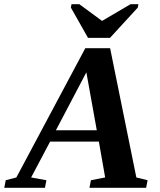

<svg xmlns="http://www.w3.org/2000/svg" viewBox="-72 -888 759 908"><path d="M147.5 -35.6 140.6 0H-51.8L-44.9 -35.6L5.4 -48.8L331.5 -660.2H448.7L572.8 -48.8L626 -35.6L619.1 0H351.1L357.9 -35.6L425.3 -48.8L395.5 -218.3H165L75.2 -48.8ZM336.4 -545.9 192.4 -272H385.7ZM582.5 -868.2 579.6 -852.1 448.2 -709H344.2L263.2 -852.1L266.1 -868.2H303.2L410.6 -789.1L545.4 -868.2Z"/></svg>

Font: Liberation Serif
Style: Bold Italic
Weight: 700
Italic angle: -16.333°
Designer: Steve Matteson
Foundry: Ascender Corporation
Version: Version 2.1.5